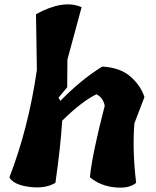

<svg xmlns="http://www.w3.org/2000/svg" viewBox="-20 -860 716 880"><path d="M642 -415 596 -295Q586 -172 604 -22Q571 6 504 -1.5Q437 -9 392 -48Q403 -156 460 -375Q453 -412 422 -428Q356 -396 265 -307Q258 -190 234 -22Q187 6 114.5 -3.5Q42 -13 23 -47Q110 -271 149 -539L145 -795Q271 -864 354 -827L289 -587L288 -460L248 -412L257 -398Q354 -497 449 -555Q531 -550 578 -509Q625 -468 642 -415Z"/></svg>

Font: Tillana
Style: Bold
Weight: 700
Designer: Lipi Raval (Devanagari, Latin), Jonny Pinhorn (Latin)
Foundry: Indian Type Foundry
Version: Version 2.002;PS 1.0;hotconv 1.0.79;makeotf.lib2.5.61930; tt